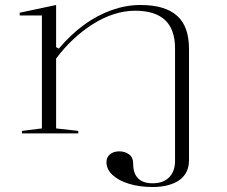

<svg xmlns="http://www.w3.org/2000/svg" viewBox="-20 -535 909 770"><path d="M738 108Q738 133 728.5 153Q719 173 700.5 186.5Q682 200 654.5 207.5Q627 215 592 215Q539 215 497 202Q455 189 431 166.5Q407 144 407 115Q407 95 421.5 83.5Q436 72 458 72Q481 72 497.5 84Q514 96 514 121Q514 160 533.5 180Q553 200 592 200Q635 200 658.5 176Q682 152 682 110V-341Q682 -417 642 -454.5Q602 -492 522 -492Q479 -492 436 -478Q393 -464 352 -438Q311 -412 273.5 -377Q236 -342 205 -300V-20L294 -10V0H68V-10L148 -20V-473H59V-484L205 -515V-346L216 -340Q263 -396 316.5 -435Q370 -474 428 -494.5Q486 -515 543 -515Q593 -515 630 -504Q667 -493 691 -471Q715 -449 726.5 -416Q738 -383 738 -338Z"/></svg>

Font: Kalnia SemiExpanded ExtraLight
Style: Regular
Weight: 250
Width: 6
Designer: Frida Medrano
Foundry: Frida Medrano
Version: Version 1.105